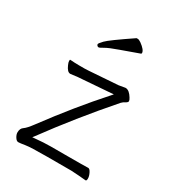

<svg xmlns="http://www.w3.org/2000/svg" viewBox="-173 -810 835 917"><g transform="rotate(30 245.0 -351.5)"><path d="M438 2Q397 -2 357 -4H222Q132 -4 105 0.5Q78 5 68.5 5Q59 5 50.5 -8.5Q42 -22 42 -34Q42 -56 56.5 -65.5Q71 -75 96 -109Q219 -275 342 -412L350 -421L191 -409Q164 -408 122 -402H120Q104 -402 91 -432Q85 -445 85 -452.5Q85 -460 87 -460H89Q115 -458 136 -458H168Q180 -458 190 -459L346 -470H347L382 -476H386Q405 -474 422 -446Q429 -435 429 -429Q429 -423 419 -417Q405 -410 398 -402Q248 -230 122 -58L115 -49L126 -50Q176 -55 214 -55H291Q402 -55 419 -56H420Q428 -56 436 -40Q444 -24 444 -11Q444 2 438 2ZM89 -460ZM181 -614Q199 -633 310 -708H317Q323 -708 335 -700Q368 -676 368 -659Q368 -655 364 -654Q315 -636 266.5 -619Q218 -602 198.5 -590.5Q179 -579 174.5 -579Q170 -579 166.5 -582.5Q163 -586 163 -590.5Q163 -595 181 -614ZM335 -700Z"/></g></svg>

Font: LXGW WenKai TC Light
Style: Regular
Weight: 300
Designer: LXGW / Fontworks Inc.
Foundry: LXGW / Fontworks Inc.
Version: Version 1.330